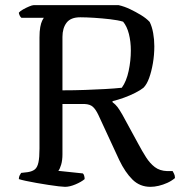

<svg xmlns="http://www.w3.org/2000/svg" viewBox="-20 -724 705 744"><path d="M232 0Q225 0 207.5 -2Q190 -4 167.5 -7.5Q145 -11 122 -15Q99 -19 80.5 -23Q62 -27 53 -30Q53 -38 56 -44Q59 -50 62 -54L88 -57Q106 -60 115.5 -68Q125 -76 129 -95Q133 -114 133 -148V-578Q133 -603 136 -619Q139 -635 143.5 -644Q148 -653 150 -655H63Q59 -658 56 -664.5Q53 -671 53 -675Q58 -681 69.5 -687.5Q81 -694 93 -699Q105 -704 110 -704H440Q462 -699 484 -688.5Q506 -678 526.5 -665.5Q547 -653 560 -639Q569 -621 573.5 -596Q578 -571 578 -545Q578 -511 572.5 -479Q567 -447 558 -422Q549 -397 536 -384Q525 -375 504.5 -364.5Q484 -354 460.5 -345.5Q437 -337 416 -332V-328Q428 -319 435.5 -309Q443 -299 454 -280L515 -168Q531 -138 546 -114.5Q561 -91 580 -76.5Q599 -62 628 -61H649Q651 -57 654.5 -50.5Q658 -44 658 -34Q645 -23 628.5 -15.5Q612 -8 595 -4Q578 0 563 0Q522 0 493.5 -28Q465 -56 442 -104L361 -279Q351 -300 340 -310Q329 -320 308 -321H222V-126Q222 -103 217 -86Q212 -69 206 -62L301 -52Q304 -50 306 -43.5Q308 -37 308 -30Q295 -19 272.5 -9.5Q250 0 232 0ZM222 -374Q268 -374 310 -375.5Q352 -377 388 -379Q424 -381 452 -384Q470 -409 478.5 -449Q487 -489 487 -528Q487 -563 479.5 -592.5Q472 -622 457 -640Q437 -646 406.5 -649.5Q376 -653 345 -655Q314 -657 291 -657Q254 -657 238 -636Q222 -615 222 -581Z"/></svg>

Font: Texturina Medium 12pt Light
Style: Regular
Weight: 300
Version: Version 1.002